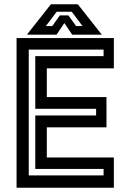

<svg xmlns="http://www.w3.org/2000/svg" viewBox="-20 -878 610 898"><path d="M57.5 0V-700H512.5V-558.5H199V-424H478V-282.5H199V-141.5H512.5V0ZM114.5 -57.5H464.5V-88H145V-338H429.5V-369H145V-615.5H464.5V-646H114.5ZM218 -858H344L456 -716H317.5L281 -770L244.5 -716H106ZM245 -823 194.5 -756H224.5L260 -806H300L336 -756H366L315.5 -823Z"/></svg>

Font: Tourney Thin SemiBold
Style: Regular
Weight: 600
Version: Version 1.015